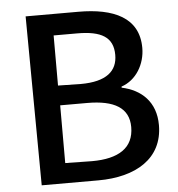

<svg xmlns="http://www.w3.org/2000/svg" viewBox="-54 -797 815 878"><g transform="rotate(-5 353.5 -358.0)"><path d="M102 30H362C534 30 660 -44 660 -198C660 -304 595 -364 505 -383V-388C574 -411 615 -482 615 -556C615 -696 499 -746 338 -746H96ZM218 -62V-327H342C466 -327 533 -288 533 -200C533 -104 463 -60 341 -60ZM216 -418V-648H324C434 -648 489 -617 489 -535C489 -461 439 -416 320 -416Z"/></g></svg>

Font: GenEiGothic-pro-SemiBold
Style: Regular
Weight: 500
Designer: Ryoko NISHIZUKA (kana & ideographs); Paul D. Hunt (Latin, Greek & Cyrillic); Wenlong ZHANG (bopomofo); Sandoll Communica
Foundry: Adobe Systems Incorporated; o_tamon
Version: Version 1.000.140830